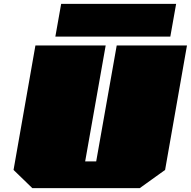

<svg xmlns="http://www.w3.org/2000/svg" viewBox="-20 -972 986 992"><path d="M266 -783 296 -952H890L860 -783ZM147 0 50 -94 163 -737H526L420 -138H477L583 -737H946L833 -94L702 0Z"/></svg>

Font: Tomorrow Black
Style: Italic
Weight: 900
Italic angle: -10°
Designer: Tony de Marco, Monica Rizzolli
Foundry: Just in Type
Version: Version 2.002